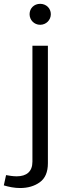

<svg xmlns="http://www.w3.org/2000/svg" viewBox="-91 -742 354 993"><path d="M62 -668.5C62 -638.7 85.4 -613.8 116.7 -613.8C147.9 -613.8 171.9 -638.7 171.9 -668.5C171.9 -699.2 147.9 -722.2 116.7 -722.2C85.4 -722.2 62 -699.2 62 -668.5ZM-71.3 216.8C-45.4 224.6 -16.1 230.5 12.7 230.5C52.7 230.5 86.9 220.7 114.7 200.7C142.6 180.7 156.7 147.9 156.7 102.5V-505.4H76.7V94.2C76.7 145.5 46.4 169.9 -4.9 169.9C-24.4 169.9 -46.4 166 -59.6 163.6Z"/></svg>

Font: Estedad Regular
Style: Regular
Weight: 400
Designer: Amin Abedi
Version: Version 7.3